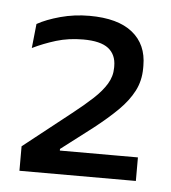

<svg xmlns="http://www.w3.org/2000/svg" viewBox="-36 -743 368 414"><g transform="rotate(5 148.0 -536.0)"><path d="M272.5 -363H20.5V-416L123 -497Q148.5 -517 166.5 -533.8Q184.5 -550.5 194.5 -567Q204.5 -583.5 204.5 -602V-605.5Q204.5 -630.5 187.5 -643.8Q170.5 -657 133 -657Q101.5 -657 74.5 -648.8Q47.5 -640.5 24 -629L29.5 -681.5Q49 -692.5 79.2 -700.8Q109.5 -709 142 -709Q203.5 -709 235.2 -683.5Q267 -658 267 -612V-606.5Q267 -579.5 255.5 -557.2Q244 -535 222.8 -514Q201.5 -493 171.5 -469.5L103.5 -417.5V-404L76.5 -414H272.5Z"/></g></svg>

Font: Anek Devanagari Medium
Style: Regular
Weight: 400
Version: Version 1.003